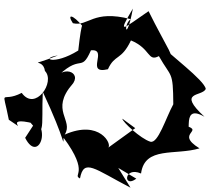

<svg xmlns="http://www.w3.org/2000/svg" viewBox="-62 -724 977 893"><g transform="rotate(90 426.5 -277.5)"><path d="M761 -339 811 -423C858 -361 752 -364 787 -445C659 -462 704 -604 670 -717C594 -593 590 -763 559 -630C665 -710 449 -612 523 -740C403 -610 431 -728 394 -746C353 -741 228 -569 192 -542C293 -629 196 -561 32 -480C111 -363 150 -330 20 -407C186 -376 95 -360 69 -397C23 -219 105 -201 88 -128C44 -99 45 -126 103 -174C94 -178 59 -170 215 -153C287 -37 250 26 238 -58C300 99 242 11 310 2C361 -48 500 47 412 110C463 208 377 201 537 170C610 62 514 214 555 51L621 94C751 29 543 -46 510 99C662 -9 569 20 407 12C645 -99 664 -81 621 -85C789 -209 791 -123 810 -161C715 -179 765 -227 853 -396ZM389 -109C323 -188 275 -85 351 -41C218 -168 326 -163 214 -212C206 -295 328 -182 302 -291C231 -323 263 -353 168 -398C206 -491 269 -475 241 -528C344 -586 306 -594 465 -595C529 -560 650 -524 639 -488C625 -443 546 -358 532 -358L576 -418L667 -292C652 -312 534 -253 606 -90C538 -133 494 -20 371 -126Z"/></g></svg>

Font: Asimov Silicon
Style: Regular
Weight: 400
Designer: Google
Version: Version 2.000980; 2014